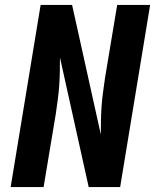

<svg xmlns="http://www.w3.org/2000/svg" viewBox="-20 -755 640 775"><path d="M23 0 144 -735H271L387 -212Q387 -240 387.5 -268.5Q388 -297 390 -326Q392 -355 396 -383.5Q400 -412 404 -441L453 -735H586L465 0H338L222 -523Q222 -495 221.5 -466.5Q221 -438 219 -409Q217 -380 213 -351.5Q209 -323 205 -294L156 0Z"/></svg>

Font: Iosevka Curly XBdExObl
Style: Regular
Weight: 800
Width: 7
Italic angle: -9°
Monospace: yes
Designer: Belleve Invis
Foundry: Belleve Invis
Version: Version 11.1.0; ttfautohint (v1.8.3)